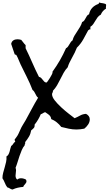

<svg xmlns="http://www.w3.org/2000/svg" viewBox="-50 -1116 875 1546"><path d="M804.7 -1076.2Q804.7 -1068.4 803.2 -1061.5Q801.8 -1054.7 803.7 -1046.9Q773.4 -1028.3 761.7 -998Q746.1 -990.2 736.3 -977.1Q726.6 -963.9 718.3 -949.7Q710 -935.5 701.2 -922.4Q692.4 -909.2 677.7 -900.4V-878.9Q669.9 -880.9 667.5 -877.4Q665 -874 660.2 -872.1Q640.6 -835 620.1 -798.3Q599.6 -761.7 569.3 -732.4Q561.5 -711.9 551.8 -692.4Q542 -672.9 531.2 -653.3Q520.5 -633.8 510.7 -614.3Q501 -594.7 495.1 -574.2Q475.6 -553.7 461.9 -528.8Q448.2 -503.9 436 -479Q423.8 -454.1 409.7 -429.7Q395.5 -405.3 376 -384.8Q377 -376 373 -370.1Q369.1 -364.3 369.1 -357.4Q369.1 -335 391.1 -307.1Q413.1 -279.3 443.4 -251.5Q473.6 -223.6 503.9 -200.2Q534.2 -176.8 550.8 -164.1Q576.2 -174.8 595.7 -186Q615.2 -197.3 642.6 -199.2Q656.2 -192.4 664.6 -181.2Q672.9 -169.9 672.9 -155.3Q672.9 -132.8 659.2 -112.8Q645.5 -92.8 628.9 -80.1Q613.3 -77.1 597.7 -75.2Q582 -73.2 566.4 -73.2Q535.2 -73.2 504.4 -79.6Q473.6 -85.9 443.4 -93.8Q426.8 -115.2 406.7 -131.3Q386.7 -147.5 362.3 -157.2Q361.3 -168.9 356.4 -176.8Q351.6 -184.6 344.7 -190.9Q337.9 -197.3 329.6 -202.1Q321.3 -207 313.5 -212.9Q303.7 -210 295.9 -204.6Q288.1 -199.2 278.3 -196.3Q259.8 -151.4 228.5 -112.3Q230.5 -94.7 222.2 -85.4Q213.9 -76.2 201.2 -66.4Q196.3 -38.1 183.1 -15.6Q169.9 6.8 152.3 28.3L153.3 36.1Q153.3 40 150.9 43Q148.4 45.9 149.4 52.7Q134.8 70.3 125 93.3Q115.2 116.2 106.9 140.6Q98.6 165 91.3 189.5Q84 213.9 75.2 235.4Q79.1 244.1 79.1 255.9Q79.1 266.6 77.1 277.3Q75.2 288.1 75.2 298.8Q75.2 307.6 78.1 315.9Q81.1 324.2 88.9 330.1Q100.6 319.3 119.1 319.3Q129.9 319.3 140.1 322.3Q150.4 325.2 159.2 330.1Q163.1 337.9 163.1 343.8Q163.1 350.6 159.7 356Q156.2 361.3 151.9 366.7Q147.5 372.1 143.1 377Q138.7 381.8 137.7 388.7Q115.2 390.6 93.3 395.5Q71.3 400.4 50.8 410.2Q39.1 408.2 29.8 401.9Q20.5 395.5 8.8 392.6Q-3.9 376 -11.2 356.4Q-18.6 336.9 -30.3 319.3Q-30.3 296.9 -24.4 274.9Q-18.6 252.9 -12.2 231.4Q-5.9 210 -1 188Q3.9 166 2 143.6Q11.7 138.7 17.6 128.4Q23.4 118.2 26.9 106Q30.3 93.8 33.2 81.5Q36.1 69.3 40 59.6Q50.8 52.7 56.2 42.5Q61.5 32.2 72.3 25.4Q72.3 23.4 71.8 22Q71.3 20.5 71.3 18.6Q70.3 16.6 69.3 16.1Q68.4 15.6 68.4 13.7Q68.4 11.7 67.9 10.3Q67.4 8.8 68.4 6.8L78.1 -5.9Q91.8 -23.4 98.6 -38.6Q105.5 -53.7 114.3 -73.2Q122.1 -91.8 133.8 -110.4Q145.5 -128.9 156.2 -147.5Q181.6 -193.4 205.6 -238.8Q229.5 -284.2 256.8 -329.1Q249 -335 244.1 -343.3Q239.3 -351.6 234.9 -360.4Q230.5 -369.1 225.6 -377.4Q220.7 -385.7 211.9 -391.6Q191.4 -445.3 165.5 -496.6Q139.6 -547.9 115.2 -598.6Q106.4 -617.2 99.1 -636.2Q91.8 -655.3 82 -671.9Q79.1 -676.8 75.2 -675.8Q71.3 -674.8 68.4 -678.7Q60.5 -701.2 54.7 -718.8L40 -762.7Q43.9 -782.2 57.6 -791Q71.3 -799.8 89.8 -799.8Q104.5 -799.8 121.1 -794.9Q129.9 -785.2 137.7 -773.9Q145.5 -762.7 156.2 -752.9V-727.5Q184.6 -669.9 209.5 -612.3Q234.4 -554.7 263.7 -497.1Q274.4 -495.1 281.2 -488.3Q288.1 -481.4 293.9 -473.6Q299.8 -465.8 306.2 -459Q312.5 -452.1 324.2 -451.2Q328.1 -453.1 335.9 -464.4Q343.8 -475.6 352.1 -488.8Q360.4 -502 366.7 -514.6Q373 -527.3 373 -532.2V-539.1Q437.5 -627.9 481.4 -727.5Q491.2 -732.4 497.1 -740.7Q502.9 -749 508.3 -758.3Q513.7 -767.6 519.5 -776.4Q525.4 -785.2 534.2 -791Q539.1 -811.5 549.8 -829.1Q560.5 -846.7 572.3 -864.3Q584 -881.8 594.7 -899.9Q605.5 -918 611.3 -938.5Q622.1 -942.4 628.4 -951.2Q634.8 -960 639.6 -969.7Q644.5 -979.5 650.4 -988.3Q656.2 -997.1 667 -1001Q673.8 -1033.2 693.4 -1053.7Q712.9 -1074.2 744.1 -1085L748 -1095.7Q752 -1093.8 761.7 -1092.3Q771.5 -1090.8 780.8 -1089.4Q790 -1087.9 797.4 -1085Q804.7 -1082 804.7 -1076.2Z"/></svg>

Font: Rock Salt
Style: Regular
Weight: 400
Version: Version 1.001